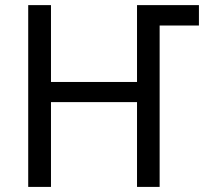

<svg xmlns="http://www.w3.org/2000/svg" viewBox="-20 -734 808 754"><path d="M180.2 0V-333H518.1V0H606.9V-633.8H761.2V-713.9H518.1V-412.1H180.2V-713.9H90.8V0Z"/></svg>

Font: Avrile Sans
Style: Regular
Weight: 400
Designer: Monotype Design Team, Google (font), Stefan Peev (BGR Cyrillic), Cristiano Sobral (main changes)
Foundry: The Avrile Sans Project Authors
Version: Version 3.110